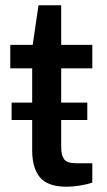

<svg xmlns="http://www.w3.org/2000/svg" viewBox="-20 -696 405 728"><path d="M233 12Q161 12 131.5 -23.5Q102 -59 102 -126V-241H24V-307H102V-437H19V-526H104L126 -676H212V-526H330V-437H212V-307H311V-241H212V-138Q212 -108 223 -92.5Q234 -77 269 -77H330V-4Q312 3 283.5 7.5Q255 12 233 12Z"/></svg>

Font: Archivo SemiExpanded Medium
Style: Regular
Weight: 500
Width: 6
Designer: Hector Gatti
Foundry: Omnibus-Type
Version: Version 2.001; ttfautohint (v1.8.3)